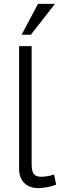

<svg xmlns="http://www.w3.org/2000/svg" viewBox="-20 -969 311 995"><path d="M79 -730H144V-116Q144 -96 147.5 -84Q151 -72 157.5 -65Q164 -58 173 -55.5Q182 -53 193 -53Q211 -53 229 -56.5Q247 -60 260 -65L271 -12Q252 -4 225 1Q198 6 178 6Q133 6 106 -20.5Q79 -47 79 -94ZM140 -789H92L177 -949H265Z"/></svg>

Font: Rising Sun Light
Style: Regular
Weight: 300
Designer: Matt McInerney, Pablo Impallari, Rodrigo Fuenzalida (Raleway font), Stephen Hutchings (Greek), Cristiano Sobral (main ch
Foundry: The Rising Sun Project Authors
Version: Version 4.327; ttfautohint (v1.8.4.7-5d5b-dirty)